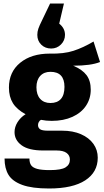

<svg xmlns="http://www.w3.org/2000/svg" viewBox="-20 -854 591 1096"><path d="M551 -500Q499 -479 398 -479Q450 -457 474 -425Q498 -393 498 -342Q498 -291 471 -250.5Q444 -210 393.5 -187Q343 -164 275 -164Q243 -164 214 -170Q206 -166 201.5 -157.5Q197 -149 197 -140Q197 -125 208.5 -116.5Q220 -108 255 -108H335Q396 -108 442 -88Q488 -68 513 -33Q538 2 538 46Q538 129 466.5 175.5Q395 222 260 222Q163 222 107 201.5Q51 181 28.5 144Q6 107 6 51H148Q148 75 157.5 89Q167 103 192 110Q217 117 264 117Q329 117 354 101.5Q379 86 379 57Q379 33 360 19Q341 5 303 5H226Q144 5 103.5 -24.5Q63 -54 63 -100Q63 -129 80 -156.5Q97 -184 126 -202Q76 -229 53.5 -265.5Q31 -302 31 -354Q31 -443 95 -495.5Q159 -548 264 -548Q344 -546 399.5 -564Q455 -582 514 -617ZM188 -356Q188 -313 209.5 -289.5Q231 -266 268 -266Q307 -266 327.5 -289Q348 -312 348 -358Q348 -444 268 -444Q231 -444 209.5 -420.5Q188 -397 188 -356ZM193 -655Q193 -673 199 -690.5Q205 -708 220 -738L266 -834H345L318 -719Q351 -693 351 -655Q351 -623 328 -600Q305 -577 272 -577Q238 -577 215.5 -599Q193 -621 193 -655Z"/></svg>

Font: Statis Sans
Style: Bold
Weight: 700
Designer: bBox Type GmbH
Foundry: bBox Type GmbH
Version: Version 1.000